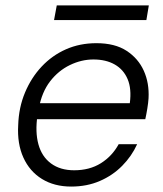

<svg xmlns="http://www.w3.org/2000/svg" viewBox="-20 -675 602 707"><path d="M242 12Q180 12 134.5 -16Q89 -44 66 -95Q43 -146 47 -214Q49 -279 72 -334Q95 -389 133.5 -430Q172 -471 223 -493.5Q274 -516 335 -516Q403 -516 446 -488Q489 -460 509.5 -414.5Q530 -369 527 -313Q526 -297 522.5 -275.5Q519 -254 515 -236H101L111 -295H458Q465 -348 450 -383.5Q435 -419 402.5 -437.5Q370 -456 324 -456Q280 -456 237.5 -435.5Q195 -415 164.5 -375.5Q134 -336 123 -276L118 -250Q109 -189 121.5 -143.5Q134 -98 168 -73Q202 -48 253 -48Q310 -48 351.5 -74Q393 -100 417 -144H485Q465 -100 430 -64.5Q395 -29 347.5 -8.5Q300 12 242 12ZM179 -601 189 -655H528L519 -601Z"/></svg>

Font: DM Sans Light
Style: Italic
Weight: 300
Italic angle: -10°
Designer: Colophon Foundry, Jonny Pinhorn
Foundry: Colophon Foundry
Version: Version 4.004;gftools[0.9.30]